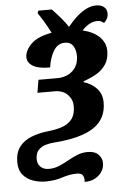

<svg xmlns="http://www.w3.org/2000/svg" viewBox="-96 -704 652 970"><g transform="rotate(-5 230.0 -219.5)"><path d="M293 222Q296 207 289.5 192Q283 177 258 177Q222 177 183 190Q144 203 97 203Q64 203 33 192Q2 181 -17.5 157Q-37 133 -37 93Q-37 46 -15 16.5Q7 -13 45.5 -28.5Q84 -44 132 -49Q172 -53 204 -64Q236 -75 254 -99Q272 -123 272 -164Q272 -197 248.5 -222Q225 -247 182 -247H95L106 -312H201Q249 -312 279.5 -340Q310 -368 310 -416Q310 -445 297 -466Q284 -487 254 -487Q219 -487 198 -453Q177 -419 170 -369Q111 -369 83 -386Q55 -403 55 -431Q55 -464 87.5 -497Q120 -530 193 -543Q178 -572 160.5 -601.5Q143 -631 131 -647L135 -660H204Q227 -636 247 -612.5Q267 -589 283 -565Q299 -585 322 -607.5Q345 -630 372.5 -645.5Q400 -661 429 -661Q453 -661 468 -649Q483 -637 483 -615Q483 -601 477 -589.5Q471 -578 461 -569Q447 -582 429 -582Q405 -582 385 -570Q365 -558 350 -541Q407 -527 436 -497Q465 -467 465 -427Q465 -386 446 -358Q427 -330 396.5 -313Q366 -296 333 -285L332 -280Q371 -269 397.5 -241Q424 -213 424 -169Q424 -86 358.5 -42.5Q293 1 154 11Q137 12 115 18Q93 24 77.5 40Q62 56 62 87Q62 110 77 125.5Q92 141 120 141Q147 141 172 130.5Q197 120 220.5 106.5Q244 93 269 83Q294 73 321 73Q358 73 376 92Q394 111 394 135Q394 172 365 197.5Q336 223 293 222Z"/></g></svg>

Font: Noto Serif SemiCondensed ExtraBold
Style: Italic
Weight: 800
Width: 4
Italic angle: -12°
Designer: Monotype Design Team
Foundry: Monotype Imaging Inc.
Version: Version 2.014; ttfautohint (v1.8.4.7-5d5b)